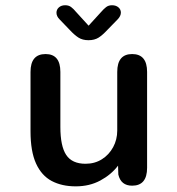

<svg xmlns="http://www.w3.org/2000/svg" viewBox="-20 -682 659 714"><path d="M149.5 -481Q204.5 -481 204.5 -414.5V-210Q204.5 -138.5 226.2 -105.8Q248 -73 298 -73Q332.5 -73 359 -89.8Q385.5 -106.5 400.8 -134.8Q416 -163 416 -196.5V-414.5Q416 -481 471.5 -481Q527 -481 527 -414.5V-58Q527 8.5 471.5 8.5Q429.5 8.5 420 -33L419 -66Q393.5 -32.5 353.2 -10.8Q313 11 261.5 11Q210 11 172.2 -9Q134.5 -29 114 -74Q93.5 -119 93.5 -194V-414.5Q93.5 -481 149.5 -481ZM417.5 -610 379.5 -571Q362 -552 346.8 -542.2Q331.5 -532.5 309 -532.5Q287 -532.5 271.8 -542.2Q256.5 -552 239 -571L201.5 -610Q190 -621.5 190 -634.5Q190 -646.5 199 -654.5Q208 -662.5 222.5 -662.5Q235.5 -662.5 244.2 -656Q253 -649.5 262.5 -638L309.5 -586.5L356.5 -638Q365.5 -648.5 374.5 -655.5Q383.5 -662.5 396.5 -662.5Q411 -662.5 420.2 -654.8Q429.5 -647 429.5 -635Q429.5 -622.5 417.5 -610Z"/></svg>

Font: Sono Monospace Medium
Style: Regular
Weight: 500
Designer: Tyler Finck
Foundry: Tyler Finck
Version: Version 2.112